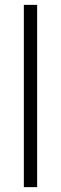

<svg xmlns="http://www.w3.org/2000/svg" viewBox="-20 -770 250 790"><path d="M132.8 0H78.1V-750H132.8Z"/></svg>

Font: TypoPRO Roboto
Style: Regular
Weight: 300
Designer: Google
Version: Version 2.136; 2016